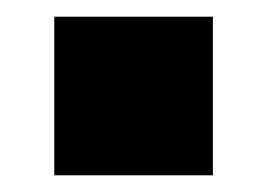

<svg xmlns="http://www.w3.org/2000/svg" viewBox="-20 -465 320 230"><path d="M235 -255H45V-445H235Z"/></svg>

Font: Tanohe Sans Black
Style: Regular
Weight: 900
Designer: Village Type and Design LLC & Cristiano Sobral
Foundry: Cooper Hewitt Smithsonian Design Museum
Version: Version 1.00;March 11, 2020;FontCreator 12.0.0.2522 64-bit; 